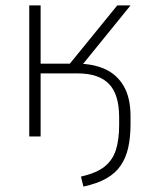

<svg xmlns="http://www.w3.org/2000/svg" viewBox="-20 -504 554 709"><path d="M288 185 279 148Q337 135 367 110.5Q397 86 408.5 48Q420 10 420 -42V-71Q420 -155 382.5 -194Q345 -233 266 -233H130V0H88V-484H130V-269H238L413 -484H462L277 -256L262 -269Q324 -269 368.5 -248.5Q413 -228 437.5 -185Q462 -142 462 -75V-45Q462 3 453.5 41Q445 79 425.5 107.5Q406 136 372.5 155Q339 174 288 185Z"/></svg>

Font: Nunito Sans 12pt ExtraLight
Style: Regular
Weight: 200
Designer: Vernon Adams
Foundry: Vernon Adams
Version: Version 3.101;gftools[0.9.27]